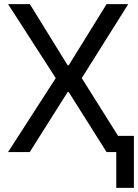

<svg xmlns="http://www.w3.org/2000/svg" viewBox="-20 -727 660 918"><path d="M303.2 -415.1H308.7L489.6 -707.2H593.2L370.9 -353.6L593.2 0H489.6L308.7 -286.6H303.2L122.2 0H18.6L246.5 -353.6L18.6 -707.2H122.9ZM620.2 171.3H535.9V-77.3H620.2Z"/></svg>

Font: Pretendard Variable
Style: Regular
Weight: 400
Designer: Base glyphs from Inter by Rasmus Andersson; Hangul glyphs from Noto Sans CJK(Source Han Sans) by Jang Soo-young and Kang
Foundry: Kil Hyung-jin
Version: Version 1.100;FEAKit 1.0